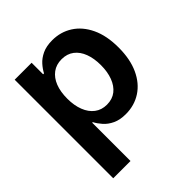

<svg xmlns="http://www.w3.org/2000/svg" viewBox="-203 -684 1025 1025"><g transform="rotate(-45 309.5 -171.5)"><path d="M64 204.1V-540H191.9V-453.1H198.7Q209.5 -474.6 228.8 -496.3Q248 -518.1 278.8 -532.7Q309.6 -547.4 354.5 -547.4Q418 -547.4 468.5 -515.1Q519 -482.9 548.6 -420.7Q578.1 -358.4 578.1 -269Q578.1 -181.2 549.3 -118.7Q520.5 -56.2 469.7 -23.2Q418.9 9.8 354 9.8Q310.1 9.8 279.5 -4.6Q249 -19 229.5 -41Q210 -63 198.7 -85H194.3V204.1ZM318.4 -97.2Q359.4 -97.2 387.5 -119.1Q415.5 -141.1 430.2 -180.2Q444.8 -219.2 444.8 -269.5Q444.8 -320.3 430.4 -358.6Q416 -397 387.7 -418.7Q359.4 -440.4 318.4 -440.4Q277.8 -440.4 249.3 -419.2Q220.7 -397.9 205.8 -359.9Q190.9 -321.8 190.9 -269.5Q190.9 -218.3 206.1 -179.4Q221.2 -140.6 249.8 -118.9Q278.3 -97.2 318.4 -97.2Z"/></g></svg>

Font: V-Inter
Style: SemiBold-600
Weight: 600
Designer: Rasmus Andersson
Foundry: rsms
Version: Version 4.000;git-4146feb